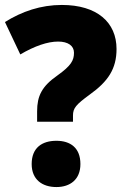

<svg xmlns="http://www.w3.org/2000/svg" viewBox="-20 -744 507 776"><path d="M130 -252H275V-277C275 -307 287 -321 343 -362C417 -415 451 -466 451 -546C451 -654 372 -724 230 -724C145 -724 69 -698 0 -655L62 -524C120 -558 172 -576 215 -576C255 -576 279 -559 279 -531C279 -500 268 -479 212 -439C149 -395 130 -356 130 -294ZM108 -81C108 -18 151 12 208 12C263 12 305 -18 305 -81C305 -147 264 -175 208 -175C150 -175 108 -147 108 -81Z"/></svg>

Font: Noto Sans Khmer SemiCondensed Black
Style: Regular
Weight: 900
Width: 4
Designer: Danh Hong and the Monotype Design Team
Foundry: Monotype Imaging Inc.
Version: Version 2.004